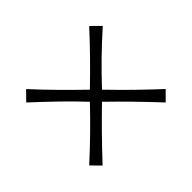

<svg xmlns="http://www.w3.org/2000/svg" viewBox="-97 -688 768 768"><g transform="rotate(-45 286.5 -304.5)"><path d="M108.4 -88.4Q157.2 -140.6 199 -183.1Q240.7 -225.6 287.1 -270.5Q333.5 -225.6 375 -183.1Q416.5 -140.6 465.3 -88.4L503.4 -126.5Q451.7 -174.3 408.9 -216.3Q366.2 -258.3 321.3 -304.7Q366.2 -352.5 408.4 -394Q450.7 -435.5 503.9 -482.9L465.3 -521Q417.5 -469.2 375.5 -426.5Q333.5 -383.8 287.1 -338.9Q240.7 -383.8 198.5 -426.5Q156.2 -469.2 108.4 -521L70.8 -482.9Q123.5 -434.1 165.8 -393.3Q208 -352.5 252.9 -304.7Q208.5 -258.3 165.8 -216.3Q123 -174.3 70.8 -126.5Z"/></g></svg>

Font: Pinar-VF
Style: Regular
Weight: 300
Designer: Amin Abedi
Version: Version 3.0